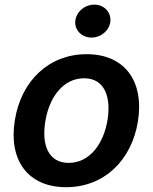

<svg xmlns="http://www.w3.org/2000/svg" viewBox="-20 -782 648 813"><path d="M259.9 10.7C418 10.7 536.6 -100.1 563.9 -267C591.6 -438.2 507.8 -552.6 346.9 -552.6C188.6 -552.6 70 -441.4 43 -273.8C14.9 -103.7 98.4 10.7 259.9 10.7ZM171.9 -267.8C187.9 -369.3 246.8 -450.6 336.6 -450.6C422.2 -450.6 451 -372.5 435.4 -274.5C418.7 -172.6 359.7 -92.3 270.6 -92.3C184.3 -92.3 155.5 -169.4 171.9 -267.8ZM298.7 -692.5C295.5 -654.1 326.7 -622.9 367.5 -622.9C408.4 -622.9 444.6 -654.1 447.4 -692.5C450.6 -731.2 420.1 -762.4 379.3 -762.4C338.1 -762.4 302.2 -731.2 298.7 -692.5Z"/></svg>

Font: Margiela Sans Semi Bold
Style: Italic
Weight: 600
Italic angle: -9.39999°
Designer: Stefan Endress, Andreas Faust
Version: Version 1.100;FEAKit 1.0